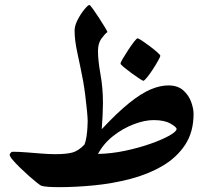

<svg xmlns="http://www.w3.org/2000/svg" viewBox="-20 -755 847 773"><path d="M759.3 -296.9Q759.3 -223.1 725.1 -171.6Q690.9 -120.1 633.5 -86.7Q576.2 -53.2 505.1 -34.7Q434.1 -16.1 359.6 -8.8Q285.2 -1.5 217.8 -1.5Q194.8 -1.5 176 -2.7Q157.2 -3.9 146 -7.3Q142.1 -8.8 128.2 -19.8Q114.3 -30.8 95.9 -47.1Q77.6 -63.5 60.1 -80.6Q42.5 -97.7 30.8 -111.6Q19 -125.5 19 -131.8Q19 -134.8 22.7 -139.4Q26.4 -144 32.2 -144Q55.7 -144 86.4 -141.6Q117.2 -139.2 148.2 -136.7Q179.2 -134.3 202.6 -134.3Q247.6 -134.3 272 -141.1Q296.4 -147.9 320.3 -173.3Q325.7 -187 328.4 -205.8Q331.1 -224.6 332 -241.9Q333 -259.3 333 -268.1Q333 -278.8 330.3 -308.3Q327.6 -337.9 323.2 -372.1Q318.8 -406.2 314.5 -429.7Q303.7 -486.3 292 -539.6Q280.3 -592.8 280.3 -631.8Q280.3 -651.4 292.7 -675.5Q305.2 -699.7 319.8 -717.3Q334.5 -734.9 339.8 -734.9Q342.8 -734.9 354 -719.2Q365.2 -703.6 378.9 -682.6Q392.6 -661.6 402.6 -644.8Q412.6 -627.9 412.6 -626Q401.9 -618.2 388.2 -599.4Q374.5 -580.6 374.5 -549.8Q374.5 -511.2 384.5 -456.1Q394.5 -400.9 394.5 -339.8Q394.5 -322.8 393.1 -290.3Q391.6 -257.8 389.6 -234.9Q452.6 -302.2 500.5 -340.6Q548.3 -378.9 586.4 -395Q624.5 -411.1 657.7 -411.1Q695.8 -411.1 718 -391.1Q740.2 -371.1 749.8 -344.2Q759.3 -317.4 759.3 -296.9ZM690.9 -235.8Q690.9 -243.2 666.5 -257.3Q642.1 -271.5 598.6 -271.5Q562.5 -271.5 518.8 -254.9Q475.1 -238.3 436 -207.8Q397 -177.2 374.5 -135.3Q427.7 -136.2 483.4 -147.9Q539.1 -159.7 586.2 -176.3Q633.3 -192.9 662.1 -209.2Q690.9 -225.6 690.9 -235.8ZM625.5 -530.3Q625.5 -526.9 616.7 -511Q607.9 -495.1 595.7 -476.3Q583.5 -457.5 572.3 -443.6Q561 -429.7 556.6 -429.7Q554.7 -429.7 540.5 -439Q526.4 -448.2 509 -460.9Q491.7 -473.6 478.5 -484.6Q465.3 -495.6 465.3 -499Q465.3 -503.4 474.6 -519.3Q483.9 -535.2 496.3 -554Q508.8 -572.8 519.5 -586.7Q530.3 -600.6 533.7 -600.6Q537.6 -600.6 552 -591.1Q566.4 -581.5 583.5 -568.6Q600.6 -555.7 613 -544.7Q625.5 -533.7 625.5 -530.3Z"/></svg>

Font: Scheherazade New
Style: Bold
Weight: 700
Designer: SIL International
Foundry: SIL International
Version: Version 4.000